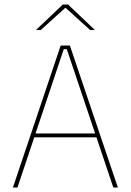

<svg xmlns="http://www.w3.org/2000/svg" viewBox="-20 -844 588 864"><path d="M38 0 253 -639H294.5L510.5 0H490L280.5 -623H267L58.5 0ZM127 -226V-243.5H421V-226ZM262.5 -823.5H286.5L406.5 -709.5V-709H385.5L276 -808H273L163.5 -709H142.5V-709.5Z"/></svg>

Font: Anek Tamil Medium Thin
Style: Regular
Weight: 250
Version: Version 1.003